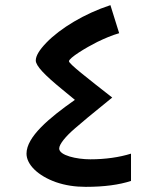

<svg xmlns="http://www.w3.org/2000/svg" viewBox="-20 -716 612 746"><path d="M313 10C385 10 443 2 489 -13V-119C444 -105 390 -97 331 -97C278 -97 210 -112 210 -139C210 -156 236 -187 271 -217C290 -234 338 -274 416 -337C319 -413 248 -468 248 -478C248 -491 314 -531 358 -553C387 -567 415 -579 443 -587L409 -696C308 -663 214 -606 160 -550C133 -522 119 -499 119 -481C119 -460 154 -424 220 -370L271 -328C170 -257 83 -184 83 -119C83 -77 127 -33 198 -8C233 4 271 10 313 10Z"/></svg>

Font: Noto Kufi Arabic SemiBold
Style: Regular
Weight: 600
Designer: Monotype Design Team, David Williams, Khaled Hosny
Foundry: Google LLC
Version: Version 2.109